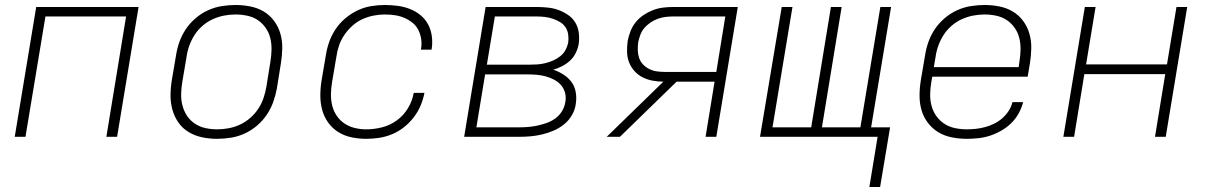

<svg xmlns="http://www.w3.org/2000/svg" viewBox="-20 -548 4840 769"><path d="M39 0 125 -520H535L449 0H406L485 -482H162L82 0Z M850 8Q850 8 850 8Q850 8 850 8H849Q819 8 790 2Q761 -4 736.5 -18.5Q712 -33 695.5 -56Q679 -79 671 -107Q663 -135 663 -165Q663 -195 668 -226L685 -326Q689 -353 698.5 -380Q708 -407 724.5 -431.5Q741 -456 764 -475.5Q787 -495 813.5 -507Q840 -519 868 -523.5Q896 -528 924 -528Q924 -528 924 -528Q924 -528 924 -528Q954 -528 983.5 -522Q1013 -516 1037 -501.5Q1061 -487 1078 -464Q1095 -441 1103 -413Q1111 -385 1110.5 -355Q1110 -325 1105 -294L1089 -194Q1084 -167 1074.5 -140Q1065 -113 1048.5 -88.5Q1032 -64 1009 -44.5Q986 -25 959.5 -13Q933 -1 905 3.5Q877 8 850 8ZM850 -30Q873 -30 896.5 -34.5Q920 -39 941.5 -49Q963 -59 982 -75.5Q1001 -92 1014.5 -112.5Q1028 -133 1035.5 -155.5Q1043 -178 1047 -201L1063 -301Q1067 -325 1067.5 -349Q1068 -373 1062.5 -395.5Q1057 -418 1044 -436.5Q1031 -455 1012.5 -467.5Q994 -480 970.5 -485Q947 -490 923 -490Q900 -490 877 -485.5Q854 -481 832 -471Q810 -461 791 -444.5Q772 -428 759 -407.5Q746 -387 738 -364.5Q730 -342 727 -319L710 -219Q706 -195 705.5 -171Q705 -147 711 -124.5Q717 -102 729.5 -83.5Q742 -65 761 -52.5Q780 -40 803 -35Q826 -30 850 -30Z M1447 8Q1417 8 1388 2Q1359 -4 1335 -19Q1311 -34 1294.5 -57Q1278 -80 1270.5 -107.5Q1263 -135 1263 -165Q1263 -195 1268 -226L1285 -326Q1289 -353 1298.5 -380Q1308 -407 1324 -431Q1340 -455 1363 -474.5Q1386 -494 1412.5 -506.5Q1439 -519 1466.5 -523.5Q1494 -528 1521 -528Q1548 -528 1573.5 -524.5Q1599 -521 1622 -512Q1645 -503 1664 -487.5Q1683 -472 1694.5 -450.5Q1706 -429 1709.5 -403.5Q1713 -378 1709 -352Q1709 -351 1708.5 -350Q1708 -349 1708 -349H1666Q1666 -349 1666 -349.5Q1666 -350 1666 -351Q1670 -371 1667 -391Q1664 -411 1655.5 -428Q1647 -445 1632 -457Q1617 -469 1599.5 -476.5Q1582 -484 1562 -487Q1542 -490 1521 -490Q1499 -490 1476 -485.5Q1453 -481 1431 -471Q1409 -461 1390.5 -444Q1372 -427 1358.5 -407Q1345 -387 1337.5 -364.5Q1330 -342 1327 -319L1310 -219Q1306 -195 1305.5 -171.5Q1305 -148 1310.5 -125.5Q1316 -103 1328.5 -84.5Q1341 -66 1359.5 -53.5Q1378 -41 1400.5 -35.5Q1423 -30 1447 -30Q1478 -30 1510 -38Q1542 -46 1569.5 -66Q1597 -86 1614.5 -115.5Q1632 -145 1637 -176H1680Q1675 -150 1664.5 -125Q1654 -100 1637 -78Q1620 -56 1598 -38.5Q1576 -21 1550.5 -10.5Q1525 0 1499 4Q1473 8 1447 8Z M1839 0 1925 -520H2131Q2153 -520 2175.5 -517.5Q2198 -515 2218 -507.5Q2238 -500 2255.5 -488Q2273 -476 2284 -458Q2295 -440 2298 -418Q2301 -396 2298 -373Q2295 -355 2286.5 -337Q2278 -319 2263.5 -305.5Q2249 -292 2231.5 -283Q2214 -274 2196 -269Q2217 -262 2236.5 -249.5Q2256 -237 2269 -219.5Q2282 -202 2286 -178.5Q2290 -155 2286 -131Q2283 -108 2270.5 -86.5Q2258 -65 2238.5 -49.5Q2219 -34 2196.5 -24.5Q2174 -15 2151 -9.5Q2128 -4 2104.5 -2Q2081 0 2058 0ZM1930 -289H2101Q2116 -289 2132 -290Q2148 -291 2164 -295Q2180 -299 2195 -305.5Q2210 -312 2223.5 -322.5Q2237 -333 2245 -348Q2253 -363 2256 -379Q2258 -395 2255.5 -411Q2253 -427 2244.5 -439.5Q2236 -452 2222.5 -460Q2209 -468 2194 -473Q2179 -478 2163 -480Q2147 -482 2131 -482H1962ZM1888 -38H2058Q2077 -38 2095.5 -39.5Q2114 -41 2132.5 -45Q2151 -49 2169.5 -55.5Q2188 -62 2204 -73.5Q2220 -85 2230.5 -102Q2241 -119 2244 -138Q2248 -157 2243.5 -175Q2239 -193 2227.5 -206.5Q2216 -220 2200 -228.5Q2184 -237 2166 -242Q2148 -247 2129.5 -248.5Q2111 -250 2091 -250H1923Z M2410 0 2637 -221Q2615 -221 2593.5 -225Q2572 -229 2553.5 -238.5Q2535 -248 2521 -263.5Q2507 -279 2499.5 -298.5Q2492 -318 2491.5 -340Q2491 -362 2494 -384Q2498 -404 2505.5 -423.5Q2513 -443 2526.5 -459.5Q2540 -476 2558 -488Q2576 -500 2595.5 -507.5Q2615 -515 2635.5 -517.5Q2656 -520 2675 -520H2935L2849 0H2806L2842 -221H2690L2463 0ZM2640 -260H2849L2885 -482H2675Q2660 -482 2644.5 -480Q2629 -478 2614 -472.5Q2599 -467 2585 -457.5Q2571 -448 2560.5 -435.5Q2550 -423 2544.5 -408Q2539 -393 2536 -378Q2534 -362 2534.5 -346Q2535 -330 2540 -315.5Q2545 -301 2555.5 -290Q2566 -279 2579.5 -272Q2593 -265 2608.5 -262.5Q2624 -260 2640 -260Z M3462 201 3495 0H3024L3111 -520H3154L3074 -38H3229L3308 -520H3351L3272 -38H3426L3506 -520H3549L3469 -38H3545L3505 201Z M3852 8Q3821 8 3791.5 2Q3762 -4 3738 -18.5Q3714 -33 3696.5 -56Q3679 -79 3671 -106.5Q3663 -134 3663 -164.5Q3663 -195 3668 -226L3685 -326Q3689 -353 3698.5 -380Q3708 -407 3724.5 -431.5Q3741 -456 3764 -475.5Q3787 -495 3813.5 -507Q3840 -519 3868 -523.5Q3896 -528 3924 -528Q3924 -528 3924 -528Q3924 -528 3924 -528Q3954 -528 3983.5 -522Q4013 -516 4037 -501.5Q4061 -487 4078 -464Q4095 -441 4103 -413Q4111 -385 4110.5 -355Q4110 -325 4105 -294L4096 -241H3714L3710 -219Q3706 -195 3705.5 -171Q3705 -147 3711 -124.5Q3717 -102 3730 -83.5Q3743 -65 3762 -52.5Q3781 -40 3804.5 -35Q3828 -30 3852 -30Q3870 -30 3888.5 -32Q3907 -34 3925.5 -39Q3944 -44 3961.5 -52.5Q3979 -61 3994 -74Q4009 -87 4020 -104Q4031 -121 4035 -139H4078Q4072 -116 4060 -94Q4048 -72 4030 -54.5Q4012 -37 3990 -24.5Q3968 -12 3945 -4.5Q3922 3 3898.5 5.5Q3875 8 3852 8ZM4060 -279 4063 -301Q4067 -325 4067.5 -349Q4068 -373 4062.5 -395.5Q4057 -418 4044 -436.5Q4031 -455 4012.5 -467.5Q3994 -480 3970.5 -485Q3947 -490 3923 -490Q3900 -490 3877 -485.5Q3854 -481 3832 -471Q3810 -461 3791 -444.5Q3772 -428 3759 -407.5Q3746 -387 3738 -364.5Q3730 -342 3727 -319L3720 -279Z M4239 0 4325 -520H4368L4330 -290H4654L4692 -520H4735L4649 0H4606L4647 -251H4323L4282 0Z"/></svg>

Font: Iosevka SS04 XLt Ex Obl
Style: Regular
Weight: 200
Width: 7
Italic angle: -9°
Monospace: yes
Designer: Belleve Invis
Foundry: Belleve Invis
Version: Version 19.0.0; ttfautohint (v1.8.4)